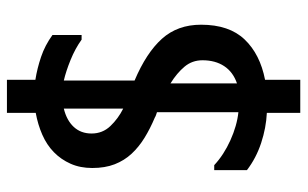

<svg xmlns="http://www.w3.org/2000/svg" viewBox="-182 -620 865 540"><g transform="rotate(-90 250.0 -349.5)"><path d="M203 -762H296V-682Q328 -677 360.5 -666Q393 -655 422 -634V-552H409Q384 -570 352 -583Q320 -596 294 -602V-403Q372 -370 411.5 -326Q451 -282 451 -216Q451 -137 409.5 -93.5Q368 -50 296 -36V63H203V-31Q161 -33 118.5 -47Q76 -61 42 -87V-179H56Q85 -152 126 -133.5Q167 -115 205 -111V-340Q202 -341 197.5 -342.5Q193 -344 190 -346Q159 -359 133 -375Q107 -391 88 -411.5Q69 -432 58.5 -459Q48 -486 48 -522Q48 -556 60 -583Q72 -610 92.5 -630Q113 -650 141.5 -662.5Q170 -675 203 -681ZM215 -602Q182 -594 163.5 -574Q145 -554 145 -524Q145 -493 166 -471Q187 -449 215 -435ZM351 -212Q351 -241 333 -262.5Q315 -284 286 -302V-115Q318 -126 334.5 -151Q351 -176 351 -212Z"/></g></svg>

Font: D2Coding ligature
Style: Bold
Weight: 700
Monospace: yes
Designer: Yong-Rak Park; Jeong-Hwan Yoon; Sang-Min Lee;
Foundry: NHN Corporation
Version: Version 1.3.2; Build 20180524